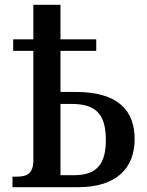

<svg xmlns="http://www.w3.org/2000/svg" viewBox="-20 -780 611 800"><path d="M32 0H305C468 0 541 -82 541 -200C541 -319 473 -397 295 -397H232V-568H381V-616H232V-760H119V-616H35V-568H119V-112C119 -54 89 -44 50 -44H32ZM288 -50H232V-347H277C379 -347 421 -306 421 -196C421 -96 383 -50 288 -50Z"/></svg>

Font: Noto Serif SemiCondensed Medium
Style: Regular
Weight: 500
Width: 4
Designer: Monotype Design Team
Foundry: Monotype Imaging Inc.
Version: Version 2.014